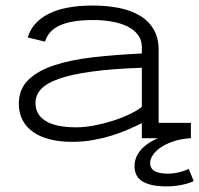

<svg xmlns="http://www.w3.org/2000/svg" viewBox="-20 -498 718 692"><path d="M491.2 -54.2Q468.8 -43 441.4 -31Q414.1 -19 382.3 -9.3Q350.6 0.5 314.9 6.8Q279.3 13.2 240.2 13.2Q196.3 13.2 160.6 4.4Q125 -4.4 100.1 -21.7Q75.2 -39.1 61.5 -64.7Q47.9 -90.3 47.9 -124Q47.9 -176.3 81.5 -209.5Q115.2 -242.7 174.6 -262.5Q233.9 -282.2 314.9 -291.5Q396 -300.8 491.2 -305.2V-328.1Q491.2 -354 477.1 -372.6Q462.9 -391.1 439 -402.8Q415 -414.6 383.5 -420.2Q352.1 -425.8 316.9 -425.8Q275.9 -425.8 245.4 -420.7Q214.8 -415.5 193.8 -405.5Q172.9 -395.5 160.4 -381.1Q147.9 -366.7 142.1 -348.1L80.1 -362.8Q95.7 -417.5 154.5 -447.8Q213.4 -478 314.9 -478Q366.2 -478 409.7 -469.2Q453.1 -460.4 484.6 -441.4Q516.1 -422.4 533.9 -391.8Q551.8 -361.3 551.8 -317.9V-55.2H668V0Q629.9 2.4 602.1 12.5Q574.2 22.5 556.2 35.6Q538.1 48.8 529.5 63Q521 77.1 521 88.9Q521 109.4 537.6 118.7Q554.2 127.9 585 127.9Q605.5 127.9 626 122.8Q646.5 117.7 660.2 110.8L678.2 154.8Q661.1 163.1 634 168.5Q606.9 173.8 579.1 173.8Q524.4 173.8 494.6 156.5Q464.8 139.2 464.8 100.1Q464.8 71.3 485.1 45.4Q505.4 19.5 548.8 0H491.2ZM491.2 -253.9Q384.3 -250 311 -240Q237.8 -230 192.6 -214.1Q147.5 -198.2 127.7 -176.5Q107.9 -154.8 107.9 -127Q107.9 -84 145.3 -61.5Q182.6 -39.1 254.9 -39.1Q285.6 -39.1 320.6 -45.9Q355.5 -52.7 388.2 -63.2Q420.9 -73.7 448.2 -86.9Q475.6 -100.1 491.2 -112.8Z"/></svg>

Font: Stint Ultra Expanded
Style: Regular
Weight: 400
Width: 7
Designer: Astigmatic (AOETI)
Foundry: Astigmatic (AOETI)
Version: Version 1.000